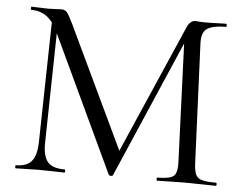

<svg xmlns="http://www.w3.org/2000/svg" viewBox="-47 -682 930 739"><g transform="rotate(5 417.5 -312.5)"><path d="M119.4 -108.6 129.4 -602 152.8 -600 143.4 -108.6Q142.4 -57.2 160.9 -34.6Q179.4 -12 227.6 -12Q229.8 -12 229.8 -6Q229.8 0 227.6 0Q205.6 0 182.2 -1Q158.8 -2 130.6 -2Q105 -2 82.2 -1Q59.4 0 39 0Q36.8 0 36.8 -6Q36.8 -12 39 -12Q80.8 -12 99.6 -34.6Q118.4 -57.2 119.4 -108.6ZM812.2 -12Q815 -12 815 -6Q815 0 812.2 0Q787.8 0 757.6 -1Q727.4 -2 693.8 -2Q661.6 -2 634.4 -1Q607.2 0 585.2 0Q583 0 583 -6Q583 -12 585.2 -12Q634.6 -12 648.9 -25Q663.2 -38 661 -81L642 -564.2L675.4 -609.8L414.8 -7Q413.8 -3 406.9 -3Q400 -3 398 -7L146.6 -542Q113.4 -613 46 -613Q43.8 -613 43.8 -619Q43.8 -625 46 -625Q62.2 -625 80.4 -624Q98.6 -623 110.6 -623Q127 -623 140.5 -624Q154 -625 161 -625Q175 -625 182.9 -615.8Q190.8 -606.6 207 -573L435 -93L404.2 -41.4L647.8 -600Q653 -611.6 661.1 -618.3Q669.2 -625 677.8 -625Q683.8 -625 694 -624Q704.2 -623 717.6 -623Q744.8 -623 762.1 -624Q779.4 -625 798.2 -625Q800.4 -625 800.4 -619Q800.4 -613 798.2 -613Q749.8 -613 727.1 -599.2Q704.4 -585.4 705.6 -543.8L725.6 -81Q726.8 -52 733.1 -37Q739.4 -22 757.6 -17Q775.8 -12 812.2 -12Z"/></g></svg>

Font: Cormorant Light
Style: Regular
Weight: 300
Designer: Christian Thalmann (Catharsis Fonts)
Foundry: Catharsis Fonts
Version: Version 4.000